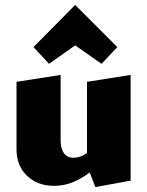

<svg xmlns="http://www.w3.org/2000/svg" viewBox="-20 -745 598 779"><path d="M510 -441V-12L367 14L344 -45Q307 -18 272.5 -4.5Q238 9 199 9Q132 9 89.5 -32Q47 -73 47 -139V-413L226 -441V-176Q226 -143 239 -124Q252 -105 278 -105Q306 -105 333 -124V-413ZM116 -554 285 -725 456 -554 392 -486 285 -561 179 -486Z"/></svg>

Font: Ysabeau Heavy
Style: Regular
Weight: 800
Designer: Christian Thalmann (Catharsis Fonts)
Version: Version 0.003